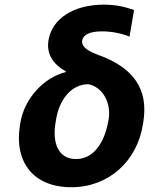

<svg xmlns="http://www.w3.org/2000/svg" viewBox="-20 -780 694 810"><path d="M184.7 -610.8C175.4 -554.7 201 -511 257.5 -478.7V-475.9C165.5 -453.5 81.3 -364.3 65.3 -258.5L63.6 -247.5C40.5 -95.5 121.4 9.9 280.9 9.9C437.9 9.9 558.9 -99.4 583.1 -256.4L584.9 -267C605.8 -402 546.2 -494.3 392.8 -549C337 -569.6 323.5 -589.5 326.7 -608.7C330.6 -633.5 358 -647.7 411.2 -647.7C455.6 -647.7 500.4 -636.7 526.6 -625.4L545.5 -737.9C501.8 -753.2 463.8 -760.3 418 -760.3C289.8 -760.3 199.9 -701.3 184.7 -610.8ZM214.8 -265.6 216.3 -273.8C229.4 -359.4 280.5 -424.7 353 -424.7C415.1 -412.3 450.6 -343.4 437.9 -273.8L436.1 -264.9C418.7 -173.3 372.5 -109 300.4 -109C227.3 -109 198.9 -174.7 214.8 -265.6Z"/></svg>

Font: Magic Ui Pro
Style: Bold Italic
Weight: 700
Italic angle: -9.39999°
Designer: Stefan Endress, Andreas Faust
Version: Version 1.000;FEAKit 1.0